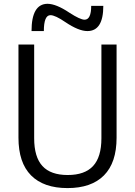

<svg xmlns="http://www.w3.org/2000/svg" viewBox="-20 -960 695 990"><path d="M75.2 -250V-730.5H156.2V-247.1Q156.2 -150.4 198.7 -104Q241.2 -57.6 329.1 -57.6Q417 -57.6 460 -104Q502.9 -150.4 502.9 -247.1V-730.5H581.1V-250Q581.1 -121.1 516.1 -55.7Q451.2 9.8 328.1 9.8Q205.1 9.8 140.1 -55.7Q75.2 -121.1 75.2 -250ZM416 -858.4Q450.2 -858.4 450.2 -929.7H512.7Q512.7 -799.8 430.7 -799.8Q385.7 -799.8 317.4 -845.7Q264.6 -881.8 240.2 -881.8Q206.1 -881.8 206.1 -799.8H142.6Q142.6 -939.5 224.6 -940.4Q269.5 -940.4 337.9 -894.5Q393.6 -858.4 416 -858.4Z"/></svg>

Font: Mgen+ 1c regular
Style: Regular
Weight: 400
Designer: [Source Han Sans]
Ryoko NISHIZUKA  (kana & ideographs); Paul D. Hunt (Latin, Greek & Cyrillic); Wenlong ZHANG  (bopomofo
Version: Version 1.059.20150602